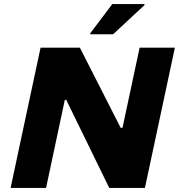

<svg xmlns="http://www.w3.org/2000/svg" viewBox="-20 -922 878 942"><path d="M32 0 179 -688H372L572 -295H581L665 -688H838L691 0H516L305 -432H298L206 0ZM423 -754V-759L531 -902H689V-897L535 -754Z"/></svg>

Font: Saira Expanded
Style: Bold Italic
Weight: 700
Width: 7
Italic angle: -12°
Designer: Hector Gatti with collaboration of the Omnibus-Type team
Foundry: Omnibus-Type
Version: Version 1.101